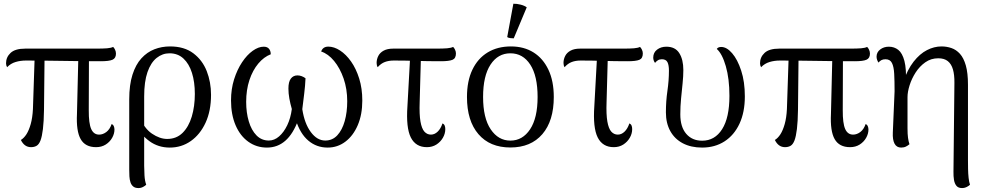

<svg xmlns="http://www.w3.org/2000/svg" viewBox="-20 -766 5202 1014"><path d="M487.4 11.2Q430.2 11.2 406.1 -31.2Q381.9 -73.5 386.5 -164.7L393.9 -473.6H449.8L448.8 -184.1Q448.4 -114.5 461.6 -84.8Q474.8 -55.1 503.5 -55.1Q523.3 -55.1 541.6 -68.8Q559.8 -82.5 569.6 -110.9Q577.7 -107.5 581.1 -99.3Q584.5 -91.2 584.5 -81.8Q584.5 -59.5 572.2 -37.9Q559.9 -16.3 538.1 -2.5Q516.2 11.2 487.4 11.2ZM143.9 11.2Q108.7 11.2 90.3 -26.8Q106.6 -36.7 119.8 -57.2Q132.9 -77.8 142.3 -111Q151.6 -144.3 153.9 -189.8L163.4 -475.5L215.4 -474.9L212.4 -186.5Q211.5 -123.6 206.7 -84.6Q202 -45.5 194 -24.5Q185.9 -3.5 173.4 3.9Q160.9 11.2 143.9 11.2ZM17.5 -411.1Q11.9 -420.4 11.9 -431.8Q11.9 -464.2 36 -486.7Q60.2 -509.2 113.2 -509.2H486.5Q525.5 -509.2 546 -511Q566.5 -512.7 577.4 -518.2Q582.6 -513.9 587.5 -503.9Q592.4 -493.9 592.4 -482.8Q592.4 -458.6 574.2 -450.6Q556.1 -442.6 513 -442.6Q462 -442.6 409.2 -443.1Q356.4 -443.5 305 -444.5Q253.6 -445.4 205.9 -445.8Q158.2 -446.3 117.3 -446.3Q87.8 -446.3 62.1 -438.5Q36.4 -430.8 17.5 -411.1Z M711.2 227.2Q693.6 227.2 683.6 218.9Q673.5 210.5 669 196.6Q664.4 182.7 663.4 165.3Q662.5 147.9 662.5 129.8V-241.1Q662.5 -317.8 679.6 -371.4Q696.7 -425 726.7 -457.9Q756.8 -490.8 795.5 -505.8Q834.2 -520.8 877.9 -520.8Q952.8 -520.8 1000.9 -484.7Q1049 -448.5 1071.8 -390.5Q1094.5 -332.4 1094.5 -265Q1094.5 -180.5 1065.7 -118Q1036.8 -55.5 987.7 -21.1Q938.5 13.4 876.7 13.4Q815.5 13.4 768.7 -20.8Q722 -55.1 691.4 -112.2L717 -149.5Q741.2 -88.2 782.5 -60.2Q823.8 -32.2 862.8 -32.2Q911.6 -32.2 944.1 -64.1Q976.5 -96.1 992.8 -150.3Q1009 -204.6 1009 -269.8Q1009 -332.8 993.8 -381Q978.6 -429.3 948.8 -456.9Q919.1 -484.5 875.2 -484.5Q837.7 -484.5 807.1 -460Q776.5 -435.5 758.9 -385.2Q741.4 -334.9 741.4 -256.4V109.3Q741.4 131.7 743.1 160.5Q744.8 189.3 752.2 209.5Q747.5 214.7 736 221Q724.6 227.2 711.2 227.2Z M1713.9 -519.8Q1744.2 -519.8 1775.9 -499.3Q1807.5 -478.8 1834.2 -441Q1860.8 -403.2 1877.1 -350.9Q1893.4 -298.7 1893.4 -234.8Q1893.4 -160.8 1869.4 -104.9Q1845.4 -49 1804 -17.8Q1762.6 13.4 1710.5 13.4Q1651.8 13.4 1608.6 -23.2Q1565.3 -59.7 1542.6 -131.5L1555.1 -132.5Q1528.1 -58.8 1486.9 -22.7Q1445.7 13.4 1389.9 13.4Q1334.8 13.4 1291.7 -17.3Q1248.5 -48.1 1224.3 -104.3Q1200.1 -160.5 1200.1 -235.8Q1200.1 -295.5 1216.3 -347Q1232.6 -398.5 1258.5 -437.3Q1284.4 -476.2 1314.7 -497.8Q1345.1 -519.4 1372.7 -519.4Q1391.5 -519.4 1400.7 -508.3Q1409.9 -497.3 1409.9 -479.3Q1373.8 -465.5 1344.2 -430.4Q1314.6 -395.2 1297.3 -343.3Q1280.1 -291.5 1280.1 -227.9Q1280.1 -171.1 1294 -124.7Q1307.8 -78.3 1334.5 -51.1Q1361.2 -23.8 1399.9 -23.8Q1428.8 -23.8 1453.8 -45.5Q1478.9 -67.1 1497 -104.6Q1515 -142.2 1521.2 -190.2Q1513.1 -218.5 1508.1 -245.8Q1503.2 -273.2 1503.2 -298.6Q1503.2 -334.2 1516.1 -351Q1529 -367.8 1550.8 -367.8Q1561.6 -367.8 1572.3 -364Q1583.1 -360.2 1593.5 -352.7Q1591.8 -312.7 1586.5 -270.4Q1581.2 -228.1 1576.5 -189.4Q1588.2 -113.3 1621.5 -68.6Q1654.7 -23.8 1697.7 -23.8Q1735.8 -23.8 1761.5 -51.5Q1787.1 -79.2 1800.5 -126.3Q1813.8 -173.4 1813.8 -231.6Q1813.8 -296.1 1794.7 -351.2Q1775.6 -406.3 1744.4 -444.1Q1713.2 -481.8 1676.1 -494Q1685.2 -519.8 1713.9 -519.8Z M2234.5 11.2Q2175.4 11.2 2149.6 -40.1Q2123.8 -91.5 2131.8 -205.6L2146.5 -473.6H2203.2L2196.4 -226.8Q2194 -161.8 2200.6 -124.2Q2207.2 -86.6 2221.4 -70.8Q2235.6 -55.1 2255.8 -55.1Q2275.2 -55.1 2291.3 -70.6Q2307.5 -86.1 2316.8 -114.1Q2325.3 -110.6 2328.5 -102.7Q2331.7 -94.8 2331.7 -84.1Q2331.7 -60.2 2319 -38.3Q2306.4 -16.5 2284.7 -2.6Q2262.9 11.2 2234.5 11.2ZM1974.6 -411.1Q1969 -420.4 1969 -433.4Q1969 -453.2 1978 -470.7Q1986.9 -488.1 2006.5 -498.7Q2026.1 -509.2 2056.2 -509.2H2282Q2321 -509.2 2341.5 -511Q2362 -512.7 2372.9 -518.2Q2378.2 -513.9 2383 -503.9Q2387.9 -493.9 2387.9 -483.7Q2387.9 -457.7 2369.8 -450.2Q2351.6 -442.6 2308.5 -442.6Q2239.2 -442.6 2178.1 -444.5Q2116.9 -446.3 2059.6 -446.3Q2033.2 -446.3 2012.5 -438.5Q1991.8 -430.8 1974.6 -411.1Z M2675.5 12.9Q2567.1 12.9 2506.7 -57.5Q2446.2 -127.8 2446.2 -253.7Q2446.2 -338.1 2474.7 -397.7Q2503.2 -457.4 2555.4 -489.1Q2607.5 -520.8 2678.2 -520.8Q2747.2 -520.8 2797.7 -489.1Q2848.2 -457.4 2876.4 -397.7Q2904.7 -338.1 2904.7 -253.7Q2904.7 -127.8 2844.3 -57.5Q2783.8 12.9 2675.5 12.9ZM2675.5 -23.4Q2739.8 -23.4 2779.5 -83.1Q2819.2 -142.8 2819.2 -253.7Q2819.2 -365.1 2780.4 -424.8Q2741.6 -484.5 2675.5 -484.5Q2609.8 -484.5 2570.6 -424.8Q2531.3 -365.1 2531.3 -253.7Q2531.3 -142.8 2571.5 -83.1Q2611.7 -23.4 2675.5 -23.4ZM2693.2 -563.5Q2685.5 -563.4 2674.5 -564.8Q2663.5 -566.3 2658.7 -570.3L2691.2 -746.3Q2709.6 -746.7 2729.9 -741.4Q2750.2 -736.2 2761.8 -727.3Z M3221.5 11.2Q3162.4 11.2 3136.6 -40.1Q3110.8 -91.5 3118.8 -205.6L3133.5 -473.6H3190.2L3183.4 -226.8Q3181 -161.8 3187.6 -124.2Q3194.2 -86.6 3208.4 -70.8Q3222.6 -55.1 3242.8 -55.1Q3262.2 -55.1 3278.3 -70.6Q3294.5 -86.1 3303.8 -114.1Q3312.3 -110.6 3315.5 -102.7Q3318.7 -94.8 3318.7 -84.1Q3318.7 -60.2 3306 -38.3Q3293.4 -16.5 3271.7 -2.6Q3249.9 11.2 3221.5 11.2ZM2961.6 -411.1Q2956 -420.4 2956 -433.4Q2956 -453.2 2965 -470.7Q2973.9 -488.1 2993.5 -498.7Q3013.1 -509.2 3043.2 -509.2H3269Q3308 -509.2 3328.5 -511Q3349 -512.7 3359.9 -518.2Q3365.2 -513.9 3370 -503.9Q3374.9 -493.9 3374.9 -483.7Q3374.9 -457.7 3356.8 -450.2Q3338.6 -442.6 3295.5 -442.6Q3226.2 -442.6 3165.1 -444.5Q3103.9 -446.3 3046.6 -446.3Q3020.2 -446.3 2999.5 -438.5Q2978.8 -430.8 2961.6 -411.1Z M3688.1 13.4Q3629.5 13.4 3586.3 -9.2Q3543.2 -31.8 3520 -73.7Q3496.8 -115.5 3496.8 -172.9Q3496.8 -231.2 3504.8 -286.2Q3512.8 -341.1 3512.8 -392.9Q3512.8 -422.4 3505 -437.7Q3497.2 -453.1 3475.4 -453.1Q3462.7 -453.1 3454 -447.3Q3445.2 -441.6 3439.4 -433.9Q3429.9 -446.6 3429.9 -461.8Q3429.9 -488.5 3450.3 -504Q3470.6 -519.4 3499.1 -519.4Q3546.1 -519.4 3567.5 -485.4Q3588.9 -451.5 3588.9 -396Q3588.9 -363.5 3584.9 -325.3Q3580.9 -287 3576.9 -245.5Q3572.9 -204.1 3572.9 -162.3Q3572.9 -95.5 3604.2 -59.2Q3635.4 -22.9 3688.1 -22.9Q3755.2 -22.9 3793.7 -83.7Q3832.3 -144.4 3832.3 -259.7Q3832.3 -350.4 3813.2 -416.4Q3794.1 -482.4 3765.5 -507.5Q3772.1 -518 3788.8 -518Q3818.1 -518 3846.6 -484.9Q3875.2 -451.8 3894.4 -393Q3913.7 -334.1 3913.7 -256.9Q3913.7 -173.5 3885.5 -112.8Q3857.2 -52.1 3806.3 -19.3Q3755.4 13.4 3688.1 13.4Z M4469.4 11.2Q4412.2 11.2 4388.1 -31.2Q4363.9 -73.5 4368.5 -164.7L4375.9 -473.6H4431.8L4430.8 -184.1Q4430.4 -114.5 4443.6 -84.8Q4456.8 -55.1 4485.5 -55.1Q4505.3 -55.1 4523.6 -68.8Q4541.8 -82.5 4551.6 -110.9Q4559.7 -107.5 4563.1 -99.3Q4566.5 -91.2 4566.5 -81.8Q4566.5 -59.5 4554.2 -37.9Q4541.9 -16.3 4520.1 -2.5Q4498.2 11.2 4469.4 11.2ZM4125.9 11.2Q4090.7 11.2 4072.3 -26.8Q4088.6 -36.7 4101.8 -57.2Q4114.9 -77.8 4124.3 -111Q4133.6 -144.3 4135.9 -189.8L4145.4 -475.5L4197.4 -474.9L4194.4 -186.5Q4193.5 -123.6 4188.7 -84.6Q4184 -45.5 4176 -24.5Q4167.9 -3.5 4155.4 3.9Q4142.9 11.2 4125.9 11.2ZM3999.5 -411.1Q3993.9 -420.4 3993.9 -431.8Q3993.9 -464.2 4018 -486.7Q4042.2 -509.2 4095.2 -509.2H4468.5Q4507.5 -509.2 4528 -511Q4548.5 -512.7 4559.4 -518.2Q4564.6 -513.9 4569.5 -503.9Q4574.4 -493.9 4574.4 -482.8Q4574.4 -458.6 4556.2 -450.6Q4538.1 -442.6 4495 -442.6Q4444 -442.6 4391.2 -443.1Q4338.4 -443.5 4287 -444.5Q4235.6 -445.4 4187.9 -445.8Q4140.2 -446.3 4099.3 -446.3Q4069.8 -446.3 4044.1 -438.5Q4018.4 -430.8 3999.5 -411.1Z M5060.5 227.2Q5041.3 227.2 5031.5 215.7Q5021.7 204.1 5018.3 184.5Q5015 164.8 5015.5 140.9L5020.5 -328.3Q5021 -370.8 5012.7 -399.4Q5004.5 -428 4985.7 -443.1Q4966.9 -458.2 4935.1 -458.2Q4896.9 -458.2 4866.8 -437Q4836.7 -415.8 4815.7 -383.2Q4794.8 -350.6 4783.8 -315.5Q4772.8 -280.5 4772.8 -253.2V-88.3Q4772.8 -57.3 4775.5 -38Q4778.2 -18.8 4783.1 -4.4Q4775.5 2.4 4764.8 7.9Q4754.1 13.4 4739.3 13.4Q4715.2 13.4 4704.3 -7.3Q4693.4 -28 4695.2 -65.9L4704.5 -284Q4704.5 -338 4702.5 -375.8Q4700.5 -413.6 4690.6 -433.3Q4680.8 -453.1 4656.6 -453.1Q4643.5 -453.1 4634.5 -448.2Q4625.5 -443.2 4619.7 -435.5Q4615.2 -441.4 4612.3 -449.8Q4609.3 -458.3 4609.3 -466.6Q4609.3 -490 4628.5 -504.7Q4647.7 -519.4 4674.3 -519.4Q4702.6 -519.4 4724 -502.7Q4745.4 -485.9 4756.5 -444Q4767.5 -402 4764.3 -325.9L4749.5 -331.5Q4772.2 -398.2 4804.9 -440.2Q4837.7 -482.1 4875.7 -501.4Q4913.6 -520.8 4952.2 -520.8Q4979.5 -520.8 5004.7 -512.2Q5029.8 -503.7 5049.7 -481.8Q5069.5 -459.8 5080.8 -420.2Q5092.1 -380.6 5092.1 -318.5V78.8Q5092.1 101.2 5092.6 126.5Q5093.1 151.8 5095.5 173.9Q5098 196 5102.8 209.5Q5098.2 214.7 5086.3 221Q5074.4 227.2 5060.5 227.2Z"/></svg>

Font: Arima Thin
Style: Regular
Weight: 100
Designer: Joana Correia and Natanael Gama
Foundry: NDISCOVER
Version: Version 1.101;gftools[0.9.23]